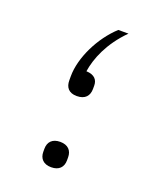

<svg xmlns="http://www.w3.org/2000/svg" viewBox="-90 -470 429 533"><g transform="rotate(20 124.0 -204.0)"><path d="M123 -203C148 -203 159 -217 159 -237V-247C159 -263 150 -276 125 -277C131 -316 151 -367 199 -415H169C123 -373 89 -304 89 -249V-237C89 -217 99 -203 123 -203ZM124 7C147 7 159 -6 159 -26V-35C159 -55 147 -68 124 -68C101 -68 89 -55 89 -35V-26C89 -6 101 7 124 7Z"/></g></svg>

Font: IBM Plex Arabic ExtraLight
Style: Regular
Weight: 200
Designer: Mike Abbink, Paul van der Laan, Pieter van Rosmalen, Wael Morcos, Khajak Apelian
Foundry: Bold Monday
Version: Version 1.0